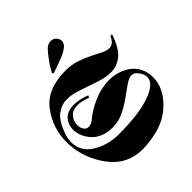

<svg xmlns="http://www.w3.org/2000/svg" viewBox="-244 -1079 1261 1261"><g transform="rotate(-45 386.0 -448.5)"><path d="M748 -661Q714 -560 667.5 -524Q621 -488 566 -488Q529 -488 489.5 -499Q450 -510 411 -524L405 -526Q402 -527 400 -528Q358 -543 316.5 -555.5Q275 -568 237 -568Q188 -569 145 -538Q102 -507 71 -424Q64 -405 60 -386Q56 -367 56 -350Q56 -261 135.5 -212.5Q215 -164 315 -164Q504 -164 608.5 -202Q713 -240 713 -298Q713 -313 706 -329Q699 -345 685 -361Q677 -371 668 -375.5Q659 -380 648 -380Q621 -380 588 -355.5Q555 -331 513 -302Q473 -273 424 -248.5Q375 -224 317 -224Q300 -224 281.5 -226.5Q263 -229 244 -235Q195 -251 164.5 -289Q134 -327 126 -370Q124 -377 123.5 -384Q123 -391 123 -398Q123 -443 152 -477Q181 -511 243 -511Q266 -511 293.5 -505.5Q321 -500 354 -487L346 -472Q321 -482 299 -487Q277 -492 259 -492Q213 -492 190.5 -467Q168 -442 165 -412Q164 -410 164 -407V-402Q163 -377 175.5 -357.5Q188 -338 210 -338Q221 -338 233.5 -343Q246 -348 260 -361Q307 -400 376.5 -430.5Q446 -461 520 -462H530Q536 -462 542 -461Q575 -459 607 -448Q639 -437 669 -416Q703 -391 721 -353Q739 -315 739 -271Q739 -258 737.5 -244Q736 -230 732 -216Q711 -134 625 -64Q539 6 378 16H369Q365 16 361 17Q215 17 129.5 -96Q44 -209 36 -345Q35 -352 35 -358V-372Q35 -501 113 -604.5Q191 -708 362 -708Q418 -708 464 -692.5Q510 -677 548 -658Q586 -639 616 -623.5Q646 -608 670 -608Q689 -608 704 -619.5Q719 -631 732 -660ZM288 -759Q293 -768 299.5 -779Q306 -790 313 -802Q318 -810 323.5 -818Q329 -826 335 -834Q348 -852 360.5 -867.5Q373 -883 382 -892Q394 -904 406 -909Q418 -914 429 -914Q452 -915 468 -899Q484 -883 484 -863Q484 -852 478.5 -841Q473 -830 461 -821Q453 -815 444 -809.5Q435 -804 424 -798Q403 -788 372.5 -777Q342 -766 296 -750Z"/></g></svg>

Font: Fette UNZ Fraktur
Style: Regular
Weight: 900
Foundry: UNZ1 Extensions by Catfonts.de
Version: Version 0.000 2012 initial release